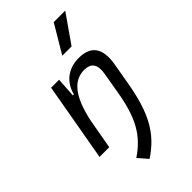

<svg xmlns="http://www.w3.org/2000/svg" viewBox="-305 -881 1195 1195"><g transform="rotate(-45 293.0 -283.0)"><path d="M40.5 0H126L160.2 -192.9C199.2 -384.8 269.5 -450.7 355 -450.7C417.5 -450.7 440.9 -414.6 428.7 -344.2L404.3 -201.2C371.6 -10.7 316.9 86.4 197.8 166.5L252 229C388.2 139.2 451.2 24.4 490.2 -202.1L514.2 -340.3C535.6 -463.4 492.7 -527.3 384.3 -527.3C292.5 -527.3 226.1 -477.1 202.6 -388.7H193.8L202.1 -517.6H131.8ZM321.8 -609.4H403.8L533.2 -794.9H432.1Z"/></g></svg>

Font: Cascadia Code SemiLight
Style: Italic
Weight: 350
Italic angle: -10°
Monospace: yes
Designer: Aaron Bell
Foundry: Saja Typeworks
Version: Version 2404.023